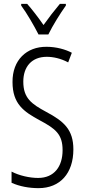

<svg xmlns="http://www.w3.org/2000/svg" viewBox="-20 -967 441 997"><path d="M180 -788H231C254 -835 292 -896 322 -938V-947H291C257 -906 236 -879 206 -837C179 -876 146 -919 121 -947H90V-938C119 -899 156 -835 180 -788ZM361 -191C361 -294 312 -337 220 -386C144 -427 101 -457 101 -543C101 -621 145 -672 223 -672C255 -672 295 -664 334 -643L353 -693C321 -710 273 -724 222 -724C118 -725 44 -655 45 -541C45 -427 104 -387 185 -343C270 -298 305 -269 305 -187C305 -103 262 -43 178 -43C134 -43 80 -55 40 -76V-18C81 1 132 10 180 10C292 10 361 -67 361 -191Z"/></svg>

Font: Noto Sans Lao Looped ExtraCondensed Light
Style: Regular
Weight: 300
Width: 2
Designer: Mark Frömberg, Ben Mitchell
Foundry: The Fontpad Ltd
Version: Version 1.002